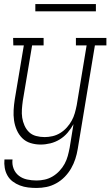

<svg xmlns="http://www.w3.org/2000/svg" viewBox="-20 -708 547 951"><path d="M161 223Q140 223 119 220.5Q98 218 78.5 210.5Q59 203 43 191Q27 179 17 161.5Q7 144 3.5 123.5Q0 103 2 82H42Q39 106 47.5 127.5Q56 149 73.5 162.5Q91 176 114 181Q137 186 161 186Q181 186 201.5 181.5Q222 177 240.5 166Q259 155 274.5 138.5Q290 122 300 103.5Q310 85 315.5 65Q321 45 325 24L344 -93Q332 -71 315 -51Q298 -31 276 -17.5Q254 -4 229.5 2Q205 8 181 8Q155 8 131 0.5Q107 -7 90 -24Q73 -41 63 -64Q53 -87 49.5 -112Q46 -137 47.5 -163Q49 -189 53 -215L98 -483H46L45 -520H196V-483H139L93 -209Q90 -188 88.5 -166.5Q87 -145 90 -125Q93 -105 101.5 -86Q110 -67 124 -53.5Q138 -40 158.5 -34.5Q179 -29 201 -29Q220 -29 240 -33.5Q260 -38 278 -49Q296 -60 310.5 -76Q325 -92 335 -110Q345 -128 350.5 -147.5Q356 -167 360 -187L409 -483H356V-520H507V-483H450L365 30Q361 55 353 79.5Q345 104 332 126.5Q319 149 300.5 168Q282 187 258.5 200Q235 213 210.5 218Q186 223 161 223ZM455 -652H155V-688H455Z"/></svg>

Font: Iosevka Curly Slab Extralight
Style: Italic
Weight: 200
Italic angle: -9°
Monospace: yes
Designer: Belleve Invis
Foundry: Belleve Invis
Version: Version 22.1.2; ttfautohint (v1.8.4)